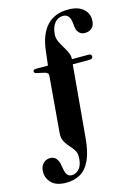

<svg xmlns="http://www.w3.org/2000/svg" viewBox="-197 -812 797 1130"><g transform="rotate(-15 201.5 -247.0)"><path d="M239.5 15.5Q232.5 100.5 209.5 150.5Q186.5 200.5 149.2 222.2Q112 244 62.5 244Q3.5 244 -25.5 216Q-54.5 188 -54.5 147Q-54.5 117 -37.5 98Q-20.5 79 6.5 79Q33 79 46.5 99.5Q54 110.5 57.5 124.5Q61 138.5 63.5 156.5Q68 185.5 77.8 197.5Q87.5 209.5 105.5 209.5Q133 209.5 152.8 184.5Q172.5 159.5 172 113Q172 89.5 160 72Q148 54.5 133 38.2Q118 22 107.5 2Q97 -18 99 -47.5L128 -389Q129 -400.5 123.5 -405.5Q118 -410.5 106 -414.5L58 -425Q45 -428.5 45 -438Q45 -450 62.5 -450H135.5L146 -537.5Q157 -634.5 204 -686.2Q251 -738 335 -738Q393.5 -738 425 -711.5Q456.5 -685 456.5 -644Q456.5 -612 440.5 -595.5Q424.5 -579 396 -579Q366.5 -579 351.5 -606Q346.5 -617.5 345.2 -629.8Q344 -642 342 -658Q336 -709.5 296 -709.5Q266.5 -709.5 246 -686.2Q225.5 -663 221.5 -616.5Q220.5 -593 230.2 -572Q240 -551 252.5 -531Q265 -511 274.2 -491Q283.5 -471 281.5 -450H383Q401 -450 401 -434.5Q401 -419.5 379 -419.5H278.5Z"/></g></svg>

Font: Fraunces 72pt S000 SemiBold
Style: Regular
Weight: 600
Version: Version 1.000; ttfautohint (v1.8.3)